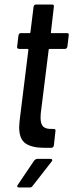

<svg xmlns="http://www.w3.org/2000/svg" viewBox="-20 -656 325 852"><path d="M268 -439H200Q196 -439 196 -435L161 -154Q160 -147 160 -134Q160 -105 172 -94Q184 -83 209 -84H218Q228 -84 226 -74L219 -10Q218 -6 215 -3Q212 0 208 0H178Q122 0 93.5 -19.5Q65 -39 65 -92Q65 -100 67 -120L106 -435Q106 -439 102 -439H65Q60 -439 57.5 -442Q55 -445 56 -449L62 -499Q64 -509 73 -509H111Q115 -509 115 -513L129 -626Q131 -636 140 -636H211Q221 -636 219 -626L206 -513Q205 -512 206 -510.5Q207 -509 209 -509H277Q287 -509 285 -499L279 -449Q277 -439 268 -439ZM59 164 132 56Q139 49 145 49H204Q210 49 211.5 52.5Q213 56 209 61L124 170Q120 176 112 176H64Q59 176 57 172.5Q55 169 59 164Z"/></svg>

Font: Barlow Condensed Medium
Style: Italic
Weight: 500
Width: 3
Italic angle: -7°
Designer: Jeremy Tribby
Foundry: Tribby Type
Version: Version 1.408